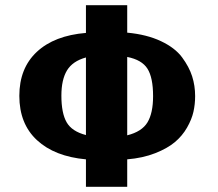

<svg xmlns="http://www.w3.org/2000/svg" viewBox="-20 -715 834 735"><path d="M54 -348Q54 -454 121 -516.5Q188 -579 309 -589V-695H467V-590Q542 -583 596 -557.5Q650 -532 677 -495.5Q704 -459 715.5 -423Q727 -387 727 -347Q727 -316 720.5 -287Q714 -258 696 -226.5Q678 -195 649.5 -171Q621 -147 574 -128.5Q527 -110 467 -105V0H309V-105Q189 -116 121.5 -178.5Q54 -241 54 -348ZM215 -349Q215 -282 235 -247Q255 -212 309 -198V-495Q258 -481 236.5 -445.5Q215 -410 215 -349ZM467 -197Q523 -211 544.5 -246.5Q566 -282 566 -347Q566 -418 544.5 -452Q523 -486 467 -497V-411Z"/></svg>

Font: Coval
Style: Black
Weight: 1000
Foundry: Context Ltd
Version: Version 001.000